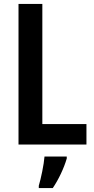

<svg xmlns="http://www.w3.org/2000/svg" viewBox="-20 -734 479 975"><path d="M74 0H419V-104H195V-714H74ZM319 71V61H206C203 101 188 173 177 209V221H248C278 177 305 119 319 71Z"/></svg>

Font: Noto Sans Khmer Condensed SemiBold
Style: Regular
Weight: 600
Width: 3
Designer: Danh Hong and the Monotype Design Team
Foundry: Monotype Imaging Inc.
Version: Version 2.004